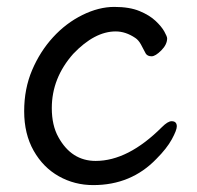

<svg xmlns="http://www.w3.org/2000/svg" viewBox="-20 -512 570 556"><path d="M250 24Q196 24 150.5 -1.5Q105 -27 77.5 -75.5Q50 -124 50 -190Q50 -255 73 -309Q96 -363 133.5 -404Q171 -445 218.5 -468.5Q266 -492 311 -492Q355 -492 384 -480Q413 -468 430.5 -451.5Q448 -435 456 -420.5Q464 -406 464 -401Q464 -383 447 -366Q430 -349 419 -349Q407 -349 402 -357Q395 -371 388 -383.5Q381 -396 372 -402Q344 -421 315 -421Q254 -421 192 -356Q130 -286 130 -199Q130 -149 149 -115Q187 -46 257 -46Q351 -46 449 -144Q466 -161 477 -161Q492 -161 492 -146Q492 -135 477.5 -108.5Q463 -82 433 -52Q360 24 250 24Z"/></svg>

Font: LXGW WenKai Lite
Style: Bold
Weight: 700
Designer: LXGW / Fontworks Inc.
Foundry: LXGW / Fontworks Inc.
Version: Version 1.330;April 28, 2024